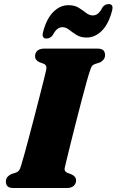

<svg xmlns="http://www.w3.org/2000/svg" viewBox="-20 -944 585 964"><path d="M306 -105.5Q302.5 -92.5 306.5 -86Q310.5 -79.5 318.5 -76L339 -68.5Q362 -58 362 -38.5Q362 -21.5 350 -10.8Q338 0 315.5 0H49Q25.5 0 17.5 -9.2Q9.5 -18.5 9.5 -32.5Q9.5 -47 18.2 -56.5Q27 -66 38 -70.5L60.5 -77.5Q70.5 -81.5 75.5 -88Q80.5 -94.5 85.5 -111.5Q91.5 -130.5 102 -168Q112.5 -205.5 125.2 -253.8Q138 -302 151.5 -353.8Q165 -405.5 177.2 -453.5Q189.5 -501.5 198.8 -538.5Q208 -575.5 212 -593Q217 -617 199 -624L178.5 -631.5Q156 -641.5 156 -661.5Q156 -679 167.8 -689.5Q179.5 -700 202.5 -700H468Q491.5 -700 499.5 -690.8Q507.5 -681.5 507.5 -667.5Q507.5 -653.5 499 -643.8Q490.5 -634 479 -629.5L456.5 -622.5Q446 -618.5 441.5 -612Q437 -605.5 431.5 -588Q425 -569.5 413.8 -529Q402.5 -488.5 388.8 -436Q375 -383.5 361 -328.5Q347 -273.5 335 -225Q323 -176.5 315.2 -144.2Q307.5 -112 306 -105.5ZM415 -755.5Q385 -755.5 364.2 -768.5Q343.5 -781.5 327.2 -794.5Q311 -807.5 293 -807.5Q265 -807.5 245.5 -768.5Q233 -750.5 213.5 -750.5Q186.5 -750.5 197 -786Q214 -850.5 247.8 -884.2Q281.5 -918 324 -918Q354.5 -918 375 -905.2Q395.5 -892.5 412 -879.5Q428.5 -866.5 446 -866.5Q475 -866.5 493.5 -905.5Q506 -923.5 525.5 -923.5Q552.5 -923.5 542 -888Q525 -823 491 -789.2Q457 -755.5 415 -755.5Z"/></svg>

Font: Fraunces 9pt S000 Black
Style: Italic
Weight: 900
Italic angle: -16°
Version: Version 1.000; ttfautohint (v1.8.3)